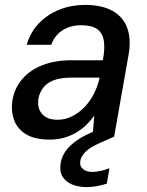

<svg xmlns="http://www.w3.org/2000/svg" viewBox="-20 -558 602 784"><path d="M183 12Q122 12 86 -10Q50 -32 37 -69.5Q24 -107 31 -150Q40 -200 72 -236.5Q104 -273 155 -292.5Q206 -312 272 -312H400Q409 -360 404 -391.5Q399 -423 377 -439Q355 -455 311 -455Q269 -455 236.5 -435Q204 -415 189 -375H89Q104 -427 139.5 -463.5Q175 -500 223.5 -519Q272 -538 326 -538Q397 -538 440.5 -513Q484 -488 500 -442.5Q516 -397 505 -334L446 0H358L365 -86Q351 -66 332.5 -48Q314 -30 291 -16.5Q268 -3 241 4.5Q214 12 183 12ZM215 -69Q245 -69 273 -82.5Q301 -96 323.5 -119Q346 -142 361.5 -171.5Q377 -201 385 -233L386 -241H270Q228 -241 200 -230.5Q172 -220 157 -200.5Q142 -181 137 -156Q131 -117 151.5 -93Q172 -69 215 -69ZM334 206Q301 206 275 195.5Q249 185 235.5 163.5Q222 142 228 107Q232 82 248 59Q264 36 295 14.5Q326 -7 377 -27L431 -49L446 0L385 27Q347 44 329.5 61.5Q312 79 308 98Q304 119 318 131.5Q332 144 357 144Q372 144 390.5 140Q409 136 427 129L416 192Q397 198 376 202Q355 206 334 206Z"/></svg>

Font: DM Sans 9pt Medium
Style: Italic
Weight: 500
Italic angle: -10°
Version: Version 4.004;gftools[0.9.30]